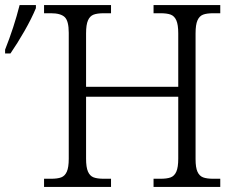

<svg xmlns="http://www.w3.org/2000/svg" viewBox="-48 -734 929 754"><path d="M125 -32H152Q178 -32 192.5 -37.5Q207 -43 214.5 -60Q222 -77 222 -111V-605Q222 -652 206 -667Q190 -682 152 -682H125V-714H388V-682H360Q334 -682 319.5 -676.5Q305 -671 297.5 -654Q290 -637 290 -603V-393H652V-603Q652 -637 644.5 -654Q637 -671 622.5 -676.5Q608 -682 582 -682H555V-714H817V-682H790Q764 -682 749.5 -676.5Q735 -671 727.5 -654Q720 -637 720 -603V-109Q720 -76 727.5 -59.5Q735 -43 749.5 -37.5Q764 -32 790 -32H817V0H555V-32H582Q608 -32 622.5 -37.5Q637 -43 644.5 -60Q652 -77 652 -111V-354H290V-111Q290 -77 297.5 -60Q305 -43 319.5 -37.5Q334 -32 360 -32H388V0H125ZM-28 -539Q7 -627 29 -714H93V-702Q76 -661 48 -612Q20 -563 -7 -524H-28Z"/></svg>

Font: Noto Serif Light
Style: Regular
Weight: 300
Designer: Monotype Design Team
Foundry: Monotype Imaging Inc.
Version: Version 1.001